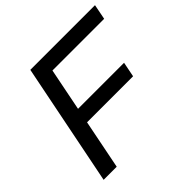

<svg xmlns="http://www.w3.org/2000/svg" viewBox="-175 -868 1037 1037"><g transform="rotate(-45 343.0 -350.0)"><path d="M217 -369H577L560 -283H199ZM152 0H52L192 -700H686L669 -613H274Z"/></g></svg>

Font: Montserrat Thin Medium
Style: Italic
Weight: 500
Italic angle: -11.3°
Version: Version 9.000